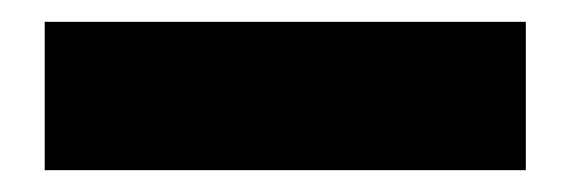

<svg xmlns="http://www.w3.org/2000/svg" viewBox="-20 -902 523 176"><path d="M21 -882H462V-746H21Z"/></svg>

Font: Notable
Style: Regular
Weight: 400
Designer: Multiple Designers
Foundry: Google, Inc.
Version: Version 1.100